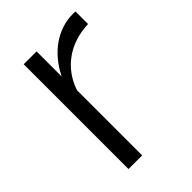

<svg xmlns="http://www.w3.org/2000/svg" viewBox="-162 -600 675 675"><g transform="rotate(-45 175.5 -262.0)"><path d="M335 -523C332 -524 327 -524 322 -524C247 -524 178 -476 139 -396V-521H75V0H143V-324C171 -408 243 -458 335 -461Z"/></g></svg>

Font: Raleway Reg
Style: Regular
Weight: 400
Designer: Matt McInerney, Pablo Impallari, Rodrigo Fuenzalida
Foundry: Matt McInerney, Pablo Impallari, Rodrigo Fuenzalida
Version: Version 3.00 July 28, 2015